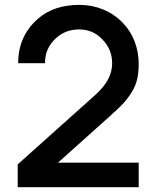

<svg xmlns="http://www.w3.org/2000/svg" viewBox="-20 -786 653 805"><path d="M56.2 -521Q56.2 -636.2 140.6 -708.5Q206.5 -765.6 313.5 -765.6Q365.2 -765.6 412.4 -746.3Q459.5 -727.1 494.6 -690.4Q527.3 -657.2 544.4 -612.3Q561.5 -567.4 561.5 -518.6Q561.5 -480.5 554.4 -451.4Q547.4 -422.4 530 -395.8Q512.7 -369.1 493.2 -348.6Q473.6 -328.1 439.5 -297.9L223.1 -104H561.5V-1H54.2V-96.7L381.3 -389.6Q450.2 -451.7 450.2 -520Q450.2 -579.6 409.2 -620.6Q370.6 -662.6 311.5 -662.6Q256.3 -662.6 216.8 -627.9Q167.5 -584 168.9 -521Z"/></svg>

Font: Manrope3 Semibold
Style: Regular
Weight: 600
Width: 4
Designer: Mikhail Sharanda
Foundry: Mikhail Sharanda
Version: Version 3.000;PS 003.000;hotconv 1.0.88;makeotf.lib2.5.64775